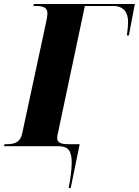

<svg xmlns="http://www.w3.org/2000/svg" viewBox="-63 -734 697 964"><path d="M-43 0H230C277 0 297 21 297 81C297 120 290 166 282 210H292L337 -10H283C245 -10 224 -16 224 -42C224 -50 225 -56 229 -71L363 -704H505C558 -704 581 -671 580 -622C580 -610 578 -582 574 -556H584L614 -714H107L105 -704H116C153 -704 175 -697 175 -667C175 -654 170 -626 165 -606L49 -67C40 -20 12 -10 -29 -10H-40Z"/></svg>

Font: Noto Serif Display Condensed Black
Style: Italic
Weight: 900
Width: 3
Italic angle: -12°
Designer: Monotype Design Team
Foundry: Monotype Imaging Inc.
Version: Version 2.009